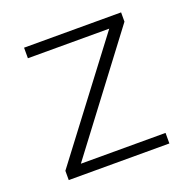

<svg xmlns="http://www.w3.org/2000/svg" viewBox="-98 -606 695 701"><g transform="rotate(-20 249.5 -255.0)"><path d="M54 0V-36L382 -469H66V-510H443V-474L116 -41H445V0Z"/></g></svg>

Font: Saira Thin ExtraLight
Style: Regular
Weight: 250
Version: Version 1.101